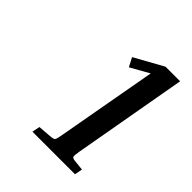

<svg xmlns="http://www.w3.org/2000/svg" viewBox="-113 -848 466 466"><g transform="rotate(45 119.5 -615.0)"><path d="M115 -744 189 -785H239L187 -492Q184 -475 185.5 -472Q187 -469 194 -468L222 -465L218 -445H72L76 -465L114 -468Q122 -469 124 -472Q126 -475 129 -492L175 -748L127 -721Z"/></g></svg>

Font: Inria Serif
Style: Italic
Weight: 400
Italic angle: -10°
Designer: Black Foundry Team
Foundry: Black Foundry
Version: Version 1.000; ttfautohint (v1.8.3)